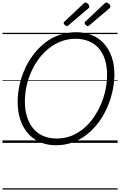

<svg xmlns="http://www.w3.org/2000/svg" viewBox="-20 -1149 966 1544"><path d="M430 19Q361 19 304 -5Q247 -29 206.5 -74.5Q166 -120 144 -184.5Q122 -249 122 -330Q122 -394 136 -460.5Q150 -527 177.5 -589Q205 -651 245.5 -705.5Q286 -760 338 -802Q390 -844 454.5 -867Q519 -890 593 -890Q663 -890 719.5 -866.5Q776 -843 816 -798.5Q856 -754 878 -691.5Q900 -629 900 -552Q900 -487 885.5 -419.5Q871 -352 843.5 -288Q816 -224 775.5 -168.5Q735 -113 683 -71Q631 -29 567.5 -5Q504 19 430 19ZM435 -35Q499 -35 553.5 -56.5Q608 -78 653.5 -116.5Q699 -155 733.5 -205Q768 -255 792.5 -312.5Q817 -370 829 -430Q841 -490 841 -548Q841 -617 823.5 -671Q806 -725 773 -762Q740 -799 693 -818Q646 -837 588 -837Q525 -837 470.5 -816Q416 -795 370.5 -758Q325 -721 289.5 -672.5Q254 -624 229.5 -567.5Q205 -511 192.5 -452Q180 -393 180 -334Q180 -263 198 -207.5Q216 -152 249 -113.5Q282 -75 329.5 -55Q377 -35 435 -35ZM517 -939Q510 -939 501 -948Q492 -957 492 -963Q492 -966 493 -969Q494 -972 498 -975L652 -1120Q656 -1124 659 -1126.5Q662 -1129 666 -1129Q673 -1129 680.5 -1124Q688 -1119 693 -1111Q698 -1103 698 -1097Q698 -1093 697 -1089.5Q696 -1086 691 -1082L531 -946Q526 -943 523 -941Q520 -939 517 -939ZM686 -939Q678 -939 669.5 -948Q661 -957 661 -963Q661 -966 661.5 -969Q662 -972 666 -975L820 -1120Q825 -1124 828 -1126.5Q831 -1129 835 -1129Q842 -1129 849.5 -1124Q857 -1119 862.5 -1111Q868 -1103 868 -1097Q868 -1093 866.5 -1089.5Q865 -1086 860 -1082L699 -946Q695 -943 692 -941Q689 -939 686 -939ZM0 365H926V375H0ZM0 -20H926V0H0ZM0 -505H926V-500H0ZM0 -885H926V-875H0Z"/></svg>

Font: Playwrite IS Guides
Style: Regular
Weight: 400
Designer: Veronika Burian, José Scaglione
Foundry: TypeTogether
Version: Version 1.003